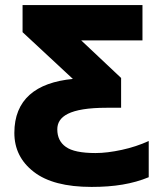

<svg xmlns="http://www.w3.org/2000/svg" viewBox="-20 -734 637 764"><path d="M344.2 9.8C434.6 9.8 506.8 -2 571.8 -28.8V-172.9C538.6 -157.7 502.9 -146 464.8 -137.7C426.3 -129.4 391.6 -125 359.9 -125C303.7 -125 264.6 -133.3 242.2 -149.4C219.2 -165.5 208 -189 208 -219.2C208 -270 255.4 -305.2 404.8 -305.2H461.9V-423.8L303.2 -573.2H546.9V-713.9H69.8V-606L270 -419.9C122.1 -405.8 37.1 -337.4 37.1 -205.1C37.1 -141.6 63 -89.8 114.3 -50.3C165.5 -10.3 242.2 9.8 344.2 9.8Z"/></svg>

Font: Noto Reveo Sans
Style: Regular
Weight: 800
Designer: Monotype Design Team
Foundry: Monotype Imaging Inc.
Version: Version 2.007